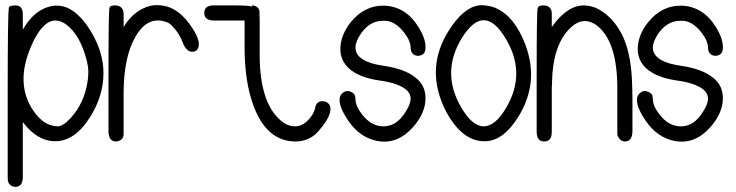

<svg xmlns="http://www.w3.org/2000/svg" viewBox="-20 -558 2852 744"><path d="M315.4 -326.2Q291 -420.9 238.3 -461.9Q214.8 -479.5 192.4 -478.5Q142.6 -475.6 101.6 -380.9Q37.1 -234.4 109.4 -128.9Q146.5 -74.2 194.3 -69.3L203.1 -68.4Q223.6 -68.4 252 -98.6Q308.6 -159.2 320.3 -249Q322.3 -268.6 322.3 -279.3Q322.3 -298.8 315.4 -326.2ZM40 -537.1Q69.3 -537.1 68.4 -500V-443.4Q83 -467.8 96.7 -483.4Q134.8 -528.3 189.5 -536.1H196.3Q245.1 -539.1 292 -490.2Q313.5 -467.8 332 -436.5Q380.9 -356.4 380.9 -274.4Q380.9 -186.5 329.1 -104.5Q269.5 -8.8 190.4 -10.7Q123 -12.7 68.4 -85V127.9Q68.4 147.5 60.5 157.2Q52.7 166 39.1 166Q26.4 166 16.6 155.3Q12.7 150.4 11.7 146.5Q9.8 141.6 9.8 127.9V-192.4Q9.8 -512.7 14.6 -529.3Q17.6 -537.1 40 -537.1Z M402.3 -32.2Q401.4 -38.1 402.3 -39.1H401.4H400.4V-47.9V-53.7V-283.2Q400.4 -512.7 404.3 -528.3Q407.2 -537.1 425.8 -537.1Q443.4 -537.1 452.1 -526.4Q459 -517.6 459 -503.9V-453.1Q492.2 -508.8 543.9 -529.3Q565.4 -538.1 585.9 -538.1Q600.6 -538.1 612.3 -536.1Q675.8 -526.4 726.6 -447.3Q756.8 -400.4 749 -375Q743.2 -357.4 724.6 -357.4Q701.2 -357.4 686.5 -396.5Q678.7 -418.9 661.1 -441.4Q647.5 -459 636.7 -466.8Q624 -474.6 606.4 -477.5Q544.9 -487.3 503.9 -414.1Q459 -335 459 -195.3V-48.8V-40V-39.1Q459 -19.5 442.4 -12.7Q435.5 -9.8 428.7 -9.8Q408.2 -9.8 402.3 -32.2Z M985.4 -512.7 986.3 -475.6V-336.9Q988.3 -165 1062.5 -95.7Q1096.7 -63.5 1133.8 -69.3Q1162.1 -74.2 1185.5 -106.4Q1198.2 -124 1201.2 -139.6Q1203.1 -151.4 1209 -158.2Q1216.8 -166 1230.5 -166Q1244.1 -166 1253.9 -155.3Q1260.7 -147.5 1260.7 -135.7Q1259.8 -108.4 1232.4 -72.3Q1213.9 -47.9 1199.2 -35.2Q1167 -9.8 1125 -9.8Q1014.6 -9.8 962.9 -146.5Q927.7 -240.2 927.7 -377V-478.5H809.6Q771.5 -478.5 771.5 -507.8Q771.5 -536.1 805.7 -537.1H878.9Q951.2 -537.1 956.1 -532.2Q957 -531.2 957 -537.1Q967.8 -537.1 976.6 -530.3Q985.4 -522.5 985.4 -512.7Z M1309.6 -199.2Q1317.4 -205.1 1327.1 -205.1Q1336.9 -205.1 1346.7 -198.2Q1357.4 -190.4 1356.4 -182.6L1357.4 -172.9Q1358.4 -146.5 1381.8 -116.2Q1418 -68.4 1465.8 -68.4Q1517.6 -68.4 1551.8 -125Q1565.4 -146.5 1569.3 -162.1Q1582 -210.9 1505.9 -234.4Q1480.5 -242.2 1450.2 -246.1Q1370.1 -257.8 1331.1 -293.9Q1298.8 -324.2 1298.8 -369.1Q1299.8 -422.9 1339.8 -472.7Q1392.6 -537.1 1466.8 -536.1Q1551.8 -534.2 1602.5 -452.1Q1627.9 -410.2 1628.9 -377.9Q1629.9 -349.6 1611.3 -343.8Q1606.4 -341.8 1600.6 -341.8Q1580.1 -341.8 1573.2 -360.4Q1571.3 -366.2 1571.3 -373Q1571.3 -398.4 1546.9 -430.7Q1508.8 -480.5 1463.9 -477.5Q1463.9 -477.5 1463.9 -477.5Q1407.2 -477.5 1371.1 -416Q1336.9 -356.4 1388.7 -326.2Q1414.1 -310.5 1468.8 -302.7Q1547.9 -291 1589.8 -257.8Q1628.9 -227.5 1628.9 -177.7Q1628.9 -125 1587.9 -74.2Q1519.5 9.8 1429.7 -14.6Q1361.3 -33.2 1317.4 -109.4Q1278.3 -175.8 1309.6 -199.2Z M1855.5 -10.7Q1855.5 -10.7 1855.5 -10.7Q1799.8 -10.7 1752.9 -61.5Q1719.7 -97.7 1697.3 -149.4Q1631.8 -299.8 1717.8 -437.5Q1774.4 -528.3 1835 -537.1Q1848.6 -539.1 1867.2 -536.1Q1899.4 -532.2 1929.7 -510.7Q1977.5 -475.6 2008.8 -402.3Q2076.2 -245.1 1987.3 -103.5Q1927.7 -8.8 1855.5 -10.7ZM1938.5 -410.2Q1855.5 -547.9 1771 -412.6Q1686.5 -277.3 1768.6 -139.6Q1810.5 -68.4 1854.5 -68.4Q1898.4 -68.4 1940.4 -138.7Q2021.5 -274.4 1938.5 -410.2Z M2059.6 -46.9V-279.3Q2059.6 -511.7 2063.5 -527.3Q2066.4 -537.1 2085 -537.1Q2102.5 -537.1 2111.3 -527.3Q2118.2 -518.6 2118.2 -503.9V-453.1Q2133.8 -475.6 2149.4 -491.2Q2189.5 -531.2 2228.5 -536.1Q2244.1 -538.1 2261.7 -535.2Q2289.1 -531.2 2316.4 -511.7Q2368.2 -475.6 2397.5 -408.2Q2427.7 -336.9 2429.7 -222.7Q2429.7 -220.7 2430.7 -181.6V-50.8Q2430.7 -9.8 2401.4 -9.8Q2387.7 -9.8 2378.9 -22.5Q2373 -29.3 2372.1 -37.1V-214.8Q2372.1 -398.4 2293 -459Q2239.3 -499 2187.5 -447.3Q2122.1 -381.8 2119.1 -241.2Q2119.1 -225.6 2118.2 -220.7V-46.9Q2118.2 -9.8 2088.9 -9.8Q2059.6 -9.8 2059.6 -46.9Z M2461.9 -199.2Q2469.7 -205.1 2479.5 -205.1Q2489.3 -205.1 2499 -198.2Q2509.8 -190.4 2508.8 -182.6L2509.8 -172.9Q2510.7 -146.5 2534.2 -116.2Q2570.3 -68.4 2618.2 -68.4Q2669.9 -68.4 2704.1 -125Q2717.8 -146.5 2721.7 -162.1Q2734.4 -210.9 2658.2 -234.4Q2632.8 -242.2 2602.5 -246.1Q2522.5 -257.8 2483.4 -293.9Q2451.2 -324.2 2451.2 -369.1Q2452.1 -422.9 2492.2 -472.7Q2544.9 -537.1 2619.1 -536.1Q2704.1 -534.2 2754.9 -452.1Q2780.3 -410.2 2781.2 -377.9Q2782.2 -349.6 2763.7 -343.8Q2758.8 -341.8 2752.9 -341.8Q2732.4 -341.8 2725.6 -360.4Q2723.6 -366.2 2723.6 -373Q2723.6 -398.4 2699.2 -430.7Q2661.1 -480.5 2616.2 -477.5Q2616.2 -477.5 2616.2 -477.5Q2559.6 -477.5 2523.4 -416Q2489.3 -356.4 2541 -326.2Q2566.4 -310.5 2621.1 -302.7Q2700.2 -291 2742.2 -257.8Q2781.2 -227.5 2781.2 -177.7Q2781.2 -125 2740.2 -74.2Q2671.9 9.8 2582 -14.6Q2513.7 -33.2 2469.7 -109.4Q2430.7 -175.8 2461.9 -199.2Z"/></svg>

Font: otype
Style: Regular
Weight: 400
Designer: ironsmith
Version: 4